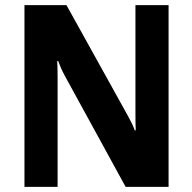

<svg xmlns="http://www.w3.org/2000/svg" viewBox="-20 -731 752 751"><path d="M75.7 0V-710.9H240L480.7 -277.1Q488.8 -262.2 495.2 -249.3Q501.7 -236.3 507.1 -221.2H511Q510.3 -237.5 510 -252.2Q509.8 -266.8 509.8 -283.4V-710.9H639.4V0H471.4L233.4 -434.8Q225.3 -449.7 219.1 -463.6Q212.9 -477.5 207.5 -492.4H203.9Q204.6 -476.1 205 -459.4Q205.3 -442.6 205.3 -426.3V0Z"/></svg>

Font: RobotoFlex
Style: Regular
Weight: 400
Designer: Berlow after Robertson
Foundry: Google
Version: Version 2.136